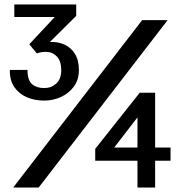

<svg xmlns="http://www.w3.org/2000/svg" viewBox="-20 -839 840 859"><path d="M39 0 616 -749H730L153 0ZM178 -389Q135 -389 100 -404Q65 -419 44 -449.5Q23 -480 24 -526H103Q103 -480 123.5 -462.5Q144 -445 178 -445Q209 -445 231.5 -465Q254 -485 254 -526Q254 -566 234 -586.5Q214 -607 185 -607Q175 -607 165.5 -605.5Q156 -604 145 -600L111 -641L225 -763H44V-819H321V-768L203 -651Q238 -653 267.5 -640Q297 -627 315 -598.5Q333 -570 333 -525Q333 -483 311 -452.5Q289 -422 253.5 -405.5Q218 -389 178 -389ZM595 0V-120H406V-173L605 -424H674V-179H743V-120H674V0ZM491 -179H595V-314Z"/></svg>

Font: Panamera
Style: Bold
Weight: 700
Designer: Bastien Sozeau
Foundry: NBR — Bastien Sozeau
Version: Version 3.002; ttfautohint (v1.8.4.7-5d5b);gftools[0.9.33]